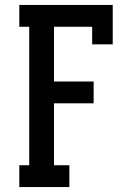

<svg xmlns="http://www.w3.org/2000/svg" viewBox="-20 -755 540 775"><path d="M58 0V-88H98V-647H58V-735H435V-576H352V-647H198V-426H358V-338H198V-88H260V0Z"/></svg>

Font: Iosevka Curly Slab Semibold
Style: Regular
Weight: 600
Monospace: yes
Designer: Belleve Invis
Foundry: Belleve Invis
Version: Version 22.1.2; ttfautohint (v1.8.4)